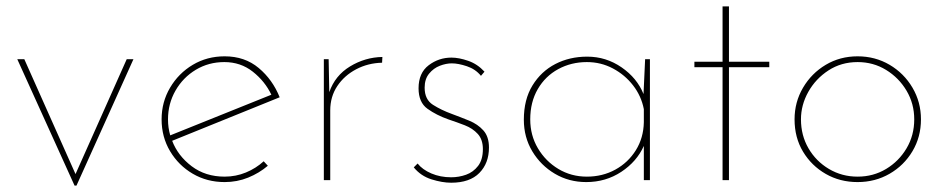

<svg xmlns="http://www.w3.org/2000/svg" viewBox="-20 -563 2952 600"><path d="M213 17 34 -378H56L216 -19L376 -378H397L219 17Z M682 6Q627 6 582.5 -20Q538 -46 511.5 -90.5Q485 -135 485 -190Q485 -244 511.5 -289Q538 -334 582.5 -360.5Q627 -387 682 -387Q745 -387 788.5 -350.5Q832 -314 854 -259L518 -123Q536 -76 579 -43.5Q622 -11 682 -11Q717 -11 748.5 -24Q780 -37 804 -59L817 -45Q790 -22 755.5 -8Q721 6 682 6ZM505 -190Q505 -164 512 -140L828 -267Q808 -309 770 -339Q732 -369 681 -369Q632 -369 592 -345Q552 -321 528.5 -280Q505 -239 505 -190Z M1007 -378 1009 -275Q1027 -327 1074 -355.5Q1121 -384 1175 -385L1174 -367Q1130 -366 1093 -346.5Q1056 -327 1034 -294Q1012 -261 1012 -218V0H992V-378Z M1390 8Q1362 8 1328.5 -2.5Q1295 -13 1273 -40L1285 -52Q1300 -33 1328 -21Q1356 -9 1390 -9Q1414 -9 1436.5 -17Q1459 -25 1474 -44.5Q1489 -64 1489 -97Q1489 -127 1473 -144.5Q1457 -162 1432.5 -171.5Q1408 -181 1381 -190Q1344 -203 1316 -223Q1288 -243 1288 -287Q1288 -335 1319.5 -359Q1351 -383 1391 -383Q1414 -383 1443 -373Q1472 -363 1494 -339L1483 -326Q1466 -347 1439 -356Q1412 -365 1392 -365Q1374 -365 1354.5 -357.5Q1335 -350 1321 -333Q1307 -316 1307 -289Q1307 -252 1333 -235.5Q1359 -219 1392 -207Q1419 -197 1446 -186Q1473 -175 1490.5 -155.5Q1508 -136 1508 -102Q1508 -53 1478 -22.5Q1448 8 1390 8Z M1812 6Q1758 6 1714 -20Q1670 -46 1643.5 -90Q1617 -134 1617 -189Q1617 -252 1644 -296Q1671 -340 1715.5 -363Q1760 -386 1815 -386Q1874 -386 1922.5 -352.5Q1971 -319 1991 -269L1996 -378H2011V0H1992V-107Q1970 -58 1921.5 -26Q1873 6 1812 6ZM1814 -11Q1863 -11 1903 -33Q1943 -55 1967 -93.5Q1991 -132 1992 -181V-222Q1984 -263 1958.5 -296Q1933 -329 1895.5 -349Q1858 -369 1814 -369Q1765 -369 1724.5 -347Q1684 -325 1660.5 -284.5Q1637 -244 1637 -190Q1637 -140 1661 -99.5Q1685 -59 1725 -35Q1765 -11 1814 -11Z M2238 -543H2258V-370H2384V-353H2258V0H2238V-353H2150V-370H2238Z M2463 -190Q2463 -244 2489.5 -289Q2516 -334 2560.5 -360.5Q2605 -387 2660 -387Q2715 -387 2760 -360.5Q2805 -334 2831.5 -289Q2858 -244 2858 -190Q2858 -135 2831.5 -90.5Q2805 -46 2760 -20Q2715 6 2660 6Q2605 6 2560.5 -19.5Q2516 -45 2489.5 -89Q2463 -133 2463 -190ZM2483 -190Q2483 -140 2506.5 -99.5Q2530 -59 2570.5 -35Q2611 -11 2660 -11Q2709 -11 2749 -35Q2789 -59 2813 -99.5Q2837 -140 2837 -190Q2837 -239 2813 -279.5Q2789 -320 2749 -344.5Q2709 -369 2660 -369Q2609 -369 2569 -343Q2529 -317 2506 -276Q2483 -235 2483 -190Z"/></svg>

Font: Synthetic Thin
Style: Regular
Weight: 100
Designer: Santiago Orozco
Foundry: Typemade
Version: Version 2.000; ttfautohint (v1.8.4.7-5d5b)